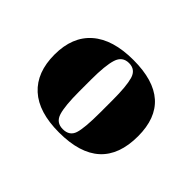

<svg xmlns="http://www.w3.org/2000/svg" viewBox="-81 -896 652 652"><g transform="rotate(45 244.5 -570.5)"><path d="M295 -541V-601Q295 -667 286 -698Q277 -729 245.5 -729Q214 -729 204 -697.5Q194 -666 194 -598V-542Q194 -472 203.5 -441.5Q213 -411 245 -411Q277 -411 286 -438.5Q295 -466 295 -541ZM249 -747Q443 -747 443 -575Q443 -394 244 -394Q146 -394 96 -439.5Q46 -485 46 -570.5Q46 -656 98 -701.5Q150 -747 249 -747Z"/></g></svg>

Font: Abril Fatface
Style: Regular
Weight: 400
Designer: Veronika Burian, Jos Scaglione
Foundry: TypeTogether
Version: Version 1.001